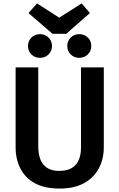

<svg xmlns="http://www.w3.org/2000/svg" viewBox="-20 -1084 696 1119"><path d="M327 15Q240 15 183.5 -16Q127 -47 99 -101.5Q71 -156 71 -226V-691H203V-233Q203 -88 325 -88Q452 -88 452 -226V-691H585V-226Q585 -158 556.5 -103.5Q528 -49 470.5 -17Q413 15 327 15ZM366 -887H286L146 -1008L196 -1064L325 -981L456 -1064L504 -1008ZM214 -747Q182 -747 162.5 -767.5Q143 -788 143 -816Q143 -844 162.5 -864.5Q182 -885 214 -885Q243 -885 263 -865Q283 -845 283 -816Q283 -787 263 -767Q243 -747 214 -747ZM442 -747Q411 -747 391.5 -767.5Q372 -788 372 -816Q372 -844 391.5 -864.5Q411 -885 442 -885Q471 -885 491.5 -865.5Q512 -846 512 -816Q512 -786 491.5 -766.5Q471 -747 442 -747Z"/></svg>

Font: Trujillo Medium
Style: Regular
Weight: 500
Designer: Fira Sans original fonts by bBox Type GmbH, Carrois Corporate GbR, & Edenspiekermann AG / Changes by Cristiano Sobral
Foundry: Fira Sans original fonts by bBox Type GmbH, Carrois Corporate GbR, & Edenspiekermann AG / Changes by Cristiano Sobral
Version: Version 4.301;October 17, 2021;FontCreator 14.0.0.2814 64-bi